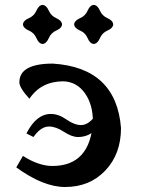

<svg xmlns="http://www.w3.org/2000/svg" viewBox="-20 -748 576 784"><path d="M245.6 15.6Q156.7 15.6 46.4 -64.5L73.7 -111.3Q138.2 -70.3 193.8 -70.3Q348.6 -70.3 359.4 -251Q359.4 -321.3 326.7 -367.4Q293.9 -413.6 239.7 -416Q147.5 -416 100.1 -344.7Q59.1 -389.6 59.1 -412.1Q59.1 -488.3 195.8 -488.3Q454.6 -471.7 474.1 -225.6Q474.1 -119.1 410.2 -51.8Q346.2 15.6 245.6 15.6ZM298.3 -188.5Q273.4 -188.5 240.7 -210Q208 -231.4 180.2 -231.4Q146.5 -231.4 116.7 -188.5L87.9 -203.1Q128.4 -282.7 187.5 -282.7Q219.2 -282.7 251.5 -260Q283.7 -237.3 311.5 -237.3Q344.2 -237.3 376 -284.7L404.8 -268.6Q367.2 -188.5 298.3 -188.5ZM362.8 -568.4Q347.2 -569.8 337.9 -592Q328.6 -614.3 306.4 -623.5Q284.2 -632.8 282.7 -648.4Q284.2 -664.1 306.4 -673.6Q328.6 -683.1 337.9 -704.8Q347.2 -726.6 362.8 -728Q378.4 -726.6 387.9 -704.8Q397.5 -683.1 419.2 -673.6Q440.9 -664.1 442.4 -648.4Q440.9 -632.8 419.2 -623.5Q397.5 -614.3 387.9 -592Q378.4 -569.8 362.8 -568.4ZM153.8 -568.4Q138.2 -569.8 128.9 -592Q119.6 -614.3 97.4 -623.5Q75.2 -632.8 73.7 -648.4Q75.2 -664.1 97.4 -673.6Q119.6 -683.1 128.9 -704.8Q138.2 -726.6 153.8 -728Q169.4 -726.6 179 -704.8Q188.5 -683.1 210.2 -673.6Q231.9 -664.1 233.4 -648.4Q231.9 -632.8 210.2 -623.5Q188.5 -614.3 179 -592Q169.4 -569.8 153.8 -568.4Z"/></svg>

Font: Kelvinch
Style: Bold
Weight: 700
Designer: Paul James Miller
Foundry: High-Logic / Made with FontCreator
Version: Version 3.501;March 28, 2021;FontCreator 13.0.0.2683 64-bit